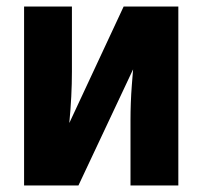

<svg xmlns="http://www.w3.org/2000/svg" viewBox="-20 -570 623 590"><path d="M201 -350Q201 -332 200.5 -312.5Q200 -293 199 -273.5Q198 -254 196.5 -233.5Q195 -213 193 -192L360 -550H528V0H381V-202Q381 -227 382 -254Q383 -281 385 -307Q387 -333 389 -357L221 0H54V-550H201Z"/></svg>

Font: Noto Sans Display Condensed ExtraBold
Style: Regular
Weight: 800
Width: 3
Designer: Monotype Design Team
Foundry: Monotype Imaging Inc.
Version: Version 2.003